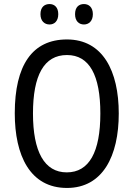

<svg xmlns="http://www.w3.org/2000/svg" viewBox="-20 -1012 659 949"><path d="M180 -942C180 -908 200 -891 225 -891C249 -891 268 -908 268 -942C268 -976 249 -992 225 -992C200 -992 180 -977 180 -942ZM351 -942C351 -908 370 -891 395 -891C419 -891 439 -908 439 -942C439 -976 419 -992 395 -992C370 -992 351 -977 351 -942ZM567 -451C567 -661 488 -817 311 -817C139 -817 53 -689 53 -452C53 -244 128 -83 311 -83C488 -83 567 -241 567 -451ZM143 -451C143 -639 197 -740 311 -740C422 -740 476 -640 476 -451C476 -261 421 -160 310 -160C199 -160 143 -263 143 -451Z"/></svg>

Font: Noto Sans Kannada UI Condensed
Style: Regular
Weight: 400
Width: 3
Designer: Jelle Bosma - Monotype Design Team
Foundry: Monotype Imaging Inc.
Version: Version 2.005